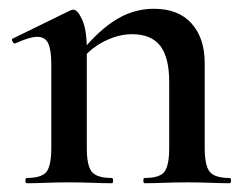

<svg xmlns="http://www.w3.org/2000/svg" viewBox="-20 -418 563 438"><path d="M310 0Q307 0 307 -6Q307 -12 310 -12Q344 -12 355 -26Q366 -40 366 -81V-231Q366 -287 345.5 -313.5Q325 -340 281 -340Q249 -340 215.5 -322.5Q182 -305 160 -274L155 -286Q194 -339 237.5 -368.5Q281 -398 331 -398Q387 -398 417 -364.5Q447 -331 447 -274V-81Q447 -40 458.5 -26Q470 -12 504 -12Q507 -12 507 -6Q507 0 504 0Q485 0 460 -1Q435 -2 407 -2Q380 -2 354.5 -1Q329 0 310 0ZM41 0Q38 0 38 -6Q38 -12 41 -12Q75 -12 86 -26Q97 -40 97 -81V-272Q97 -304 90 -319Q83 -334 65 -334Q56 -334 43 -330Q30 -326 15 -319Q11 -318 8.5 -323.5Q6 -329 9 -330L140 -394Q145 -396 147 -396Q157 -396 167.5 -373Q178 -350 178 -306V-81Q178 -40 189.5 -26Q201 -12 235 -12Q238 -12 238 -6Q238 0 235 0Q216 0 191 -1Q166 -2 138 -2Q111 -2 85.5 -1Q60 0 41 0Z"/></svg>

Font: Cormorant Light SemiBold
Style: Regular
Weight: 600
Version: Version 4.000